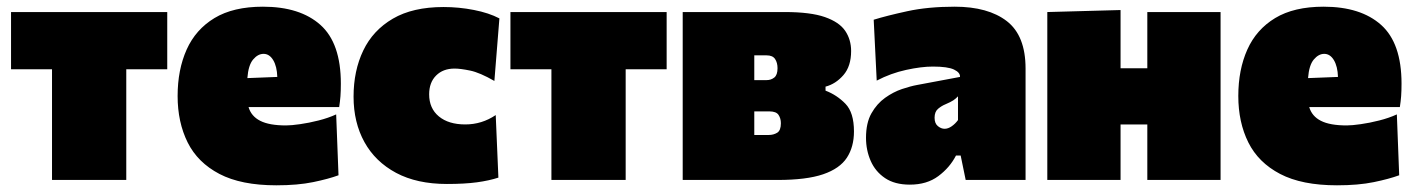

<svg xmlns="http://www.w3.org/2000/svg" viewBox="-20 -538 4230 574"><path d="M135.5 0V-331H13V-502H480V-331H357.5V0Z M806 16Q701 16 636 -18Q571 -52 541 -112.2Q511 -172.5 511 -251Q511 -329.5 538 -389.8Q565 -450 621.2 -484Q677.5 -518 766 -518Q877 -518 938 -463.5Q999 -409 999 -288Q999 -266.5 997.8 -250.2Q996.5 -234 994 -218H723Q731 -190.5 758 -176.8Q785 -163 835 -163Q851 -163 877.2 -166.8Q903.5 -170.5 932.2 -177.8Q961 -185 985 -196L992 -14Q962 -3 916 6.5Q870 16 806 16ZM768 -377Q751 -377 736.8 -360.2Q722.5 -343.5 719.5 -304.5L809 -308Q808 -339.5 796.8 -358.2Q785.5 -377 768 -377Z M1316 12Q1226.5 12 1164.2 -21.2Q1102 -54.5 1069.5 -113.2Q1037 -172 1037 -249Q1037 -326.5 1066 -387Q1095 -447.5 1154.5 -482.2Q1214 -517 1306 -517Q1352 -517 1396.8 -508.2Q1441.5 -499.5 1473 -483L1458 -296Q1414.5 -321 1385.5 -327Q1356.5 -333 1339 -333Q1304.5 -333 1283.8 -312.2Q1263 -291.5 1263 -256Q1263 -214 1292 -190Q1321 -166 1371 -166Q1420.5 -166 1462 -194L1470 -7Q1442.5 2 1406 7Q1369.5 12 1316 12Z M1628.5 0V-331H1506V-502H1973V-331H1850.5V0Z M2021 0V-502H2326.5Q2403 -502 2446 -487Q2489 -472 2506.8 -445.8Q2524.5 -419.5 2524.5 -385.5Q2524.5 -340 2501.5 -313.5Q2478.5 -287 2448 -279V-267Q2482 -254 2507.5 -227.8Q2533 -201.5 2533 -145Q2533 -99 2511.8 -66.5Q2490.5 -34 2440.8 -17Q2391 0 2305 0ZM2272 -372.5H2235V-298.5H2272Q2285 -298.5 2294.8 -306.2Q2304.5 -314 2304.5 -334Q2304.5 -350.5 2297.2 -361.5Q2290 -372.5 2272 -372.5ZM2235 -134.5H2278.5Q2292.5 -134.5 2303.5 -141.2Q2314.5 -148 2314.5 -169.5Q2314.5 -184 2307.5 -194.5Q2300.5 -205 2280 -205H2235Z M2700 14Q2655 14 2626 -5.5Q2597 -25 2583 -57Q2569 -89 2569 -126Q2569 -170.5 2585.2 -199.2Q2601.5 -228 2626 -245.5Q2650.5 -263 2676.5 -271.8Q2702.5 -280.5 2722 -284L2850 -308Q2851 -321 2832.2 -330Q2813.5 -339 2769 -339Q2734.5 -339 2688.8 -329Q2643 -319 2601 -297L2592 -479Q2630.5 -491 2692.5 -504.5Q2754.5 -518 2834 -518Q2934 -518 2990 -474.8Q3046 -431.5 3046 -333V0H2867L2852 -73H2838Q2819.5 -37 2785.2 -11.5Q2751 14 2700 14ZM2804 -153Q2814.5 -153 2825.2 -160.5Q2836 -168 2844 -179V-250Q2838 -243.5 2830.2 -238.2Q2822.5 -233 2806 -226Q2795 -221.5 2784.5 -212.8Q2774 -204 2774 -186Q2774 -169 2783.8 -161Q2793.5 -153 2804 -153Z M3111 0V-502L3330 -508V-334H3410V-502H3629V0H3410V-166H3330V0Z M3977 16Q3872 16 3807 -18Q3742 -52 3712 -112.2Q3682 -172.5 3682 -251Q3682 -329.5 3709 -389.8Q3736 -450 3792.2 -484Q3848.5 -518 3937 -518Q4048 -518 4109 -463.5Q4170 -409 4170 -288Q4170 -266.5 4168.8 -250.2Q4167.5 -234 4165 -218H3894Q3902 -190.5 3929 -176.8Q3956 -163 4006 -163Q4022 -163 4048.2 -166.8Q4074.5 -170.5 4103.2 -177.8Q4132 -185 4156 -196L4163 -14Q4133 -3 4087 6.5Q4041 16 3977 16ZM3939 -377Q3922 -377 3907.8 -360.2Q3893.5 -343.5 3890.5 -304.5L3980 -308Q3979 -339.5 3967.8 -358.2Q3956.5 -377 3939 -377Z"/></svg>

Font: Commissioner Black
Style: Regular
Weight: 900
Designer: Kostas Bartsokas
Foundry: Kostas Bartsokas
Version: Version 1.000; ttfautohint (v1.8.3)